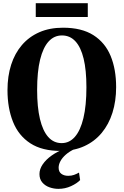

<svg xmlns="http://www.w3.org/2000/svg" viewBox="-20 -925 767 1192"><path d="M358.5 12Q242 12.5 168.5 -35.2Q95 -83 60.8 -168.5Q26.5 -254 26.5 -365.5Q26.5 -452 49.2 -523Q72 -594 116.2 -645.5Q160.5 -697 224.5 -725Q288.5 -753 371 -753Q487 -753 559.8 -706.8Q632.5 -660.5 666.8 -577.8Q701 -495 701 -384Q701 -297.5 678.2 -225.2Q655.5 -153 611.5 -100Q567.5 -47 503.8 -17.8Q440 11.5 358.5 12ZM363 -36.5Q411 -36.5 445.2 -75.8Q479.5 -115 498 -192.5Q516.5 -270 516.5 -383.5Q516.5 -489.5 499.2 -560.8Q482 -632 448.2 -668.5Q414.5 -705 364.5 -705Q316 -705 281.8 -667.5Q247.5 -630 229 -555Q210.5 -480 210.5 -366Q210.5 -260 228 -186.5Q245.5 -113 279.2 -74.8Q313 -36.5 363 -36.5ZM342.5 247.5Q314.5 247.5 287.5 238Q260.5 228.5 242.8 208Q225 187.5 225 155.5Q225 125 245.2 95.2Q265.5 65.5 300.8 40.5Q336 15.5 380.5 -1L406.5 -5L445.5 -1Q411 15 388.5 35Q366 55 355 75.8Q344 96.5 344 116Q344 141.5 360.8 154Q377.5 166.5 403.5 166.5Q423.5 166.5 439.5 160.8Q455.5 155 470.5 146.5L477.5 193Q458 213.5 421.2 230.5Q384.5 247.5 342.5 247.5ZM525 -905V-819.5H202V-905Z"/></svg>

Font: Merriweather 72pt ExtraBold
Style: Regular
Weight: 800
Version: Version 2.100